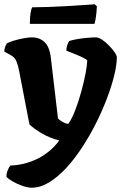

<svg xmlns="http://www.w3.org/2000/svg" viewBox="-35 -674 574 894"><path d="M113 200Q94 200 68.5 191Q43 182 22.5 170Q2 158 -5 149Q-5 133 1 118.5Q7 104 13 97Q82 94 141 64.5Q200 35 241 -20Q197 -31 159.5 -53Q122 -75 102 -95L54 -344Q50 -366 42.5 -386Q35 -406 17 -416L-15 -434Q-15 -445 -11 -455.5Q-7 -466 -3 -472Q7 -478 28.5 -484.5Q50 -491 74 -495.5Q98 -500 114 -500Q149 -500 172.5 -478Q196 -456 202 -403L235 -122Q242 -115 255.5 -107Q269 -99 283 -97Q300 -121 315.5 -161.5Q331 -202 343.5 -247.5Q356 -293 363.5 -332.5Q371 -372 371 -394Q359 -403 339.5 -411.5Q320 -420 302 -427Q284 -434 274 -438Q274 -453 278.5 -465Q283 -477 287 -483Q302 -488 325.5 -492Q349 -496 372.5 -498Q396 -500 411 -500Q424 -500 440.5 -489Q457 -478 472.5 -462Q488 -446 498.5 -431Q509 -416 509 -407Q509 -373 497 -323.5Q485 -274 463.5 -217Q442 -160 413 -102Q384 -44 348.5 10.5Q313 65 274 107.5Q235 150 194 175Q153 200 113 200ZM104 -563Q104 -595 107.5 -614.5Q111 -634 115 -640Q147 -640 189.5 -641.5Q232 -643 275.5 -645.5Q319 -648 354.5 -650.5Q390 -653 406 -654L416 -645Q415 -618 411.5 -594.5Q408 -571 405 -563Z"/></svg>

Font: Texturina 72pt Black
Style: Regular
Weight: 900
Designer: Guillermo Torres Carreño
Foundry: Omnibus-Type
Version: Version 1.002; ttfautohint (v1.8.3)